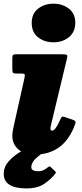

<svg xmlns="http://www.w3.org/2000/svg" viewBox="-53 -815 445 1044"><path d="M119.5 -690Q119.5 -741 154.2 -768Q189 -795 237.5 -795Q286.5 -795 321.5 -768Q356.5 -741 356.5 -690Q355 -639 320.8 -612Q286.5 -585 237.5 -585Q189 -585 154.2 -612Q119.5 -639 119.5 -690ZM309.5 -490 225 -138.5Q221.5 -125.5 221.5 -116Q221.5 -104.5 230 -104.5Q248 -104.5 272.5 -160Q279 -175.5 283 -179.2Q287 -183 301.5 -178L346 -162.5Q360.5 -157 357.5 -146.2Q354.5 -135.5 348 -120Q315.5 -45 262.5 -10Q209.5 25 139.5 25Q78 25 46 -3.5Q14 -32 14 -77Q14 -91.5 17.8 -110Q21.5 -128.5 24 -140L79 -386Q83 -404.5 81.5 -409.8Q80 -415 63 -415H37.5Q22 -415 18 -419.2Q14 -423.5 14 -440V-499Q14 -513.5 18.8 -516.8Q23.5 -520 37.5 -520H283.5Q308.5 -520 311.8 -515.2Q315 -510.5 309.5 -490ZM89.5 209.5Q28.5 209.5 -3.2 188.5Q-35 167.5 -32.5 123.5Q-30.5 91 -8 64.8Q14.5 38.5 47 17.2Q79.5 -4 112.8 -21Q146 -38 169 -51.5Q178.5 -57 190.5 -50.8Q202.5 -44.5 205.5 -41.5Q217.5 -30 222.8 -25.8Q228 -21.5 220.5 -14.5Q206 -1.5 183.8 13.5Q161.5 28.5 142.5 45.8Q123.5 63 118.5 83.5Q114 102.5 124.5 109.2Q135 116 153.5 116Q172 116 184.2 109.8Q196.5 103.5 206 95.5Q216 86.5 221.5 92L247.5 117Q251.5 120.5 251 123Q250.5 125.5 246.5 131Q225 158.5 188.5 184Q152 209.5 89.5 209.5Z"/></svg>

Font: Besley* Narrow Fatface
Style: Italic
Weight: 900
Width: 4
Italic angle: -13°
Designer: Owen Earl
Foundry: indestructible type*
Version: Version 3.000; ttfautohint (v1.8.3)